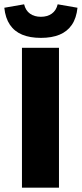

<svg xmlns="http://www.w3.org/2000/svg" viewBox="-30 -872 380 892"><path d="M72 0V-650H244V0ZM160 -696Q109 -696 73 -711Q37 -726 16 -757Q-5 -788 -10 -836L82 -852Q89 -823 109.5 -808.5Q130 -794 160 -794Q190 -794 210.5 -808.5Q231 -823 238 -852L330 -836Q325 -788 304 -757Q283 -726 247 -711Q211 -696 160 -696Z"/></svg>

Font: Mada Black
Style: Regular
Weight: 900
Designer: Khaled Hosny
Version: Version 1.5